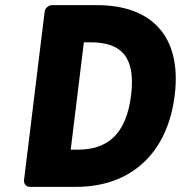

<svg xmlns="http://www.w3.org/2000/svg" viewBox="-20 -699 719 744"><path d="M73 0C72 11 80 25 95 25H276C483 25 629 -101 657 -330C685 -558 568 -679 356 -679H181C170 -679 155 -669 153 -654ZM254 -119 305 -535H331C450 -535 506 -479 488 -330C469 -179 398 -119 280 -119Z"/></svg>

Font: Falling Sky
Style: BlkObl
Weight: 900
Designer: Paul D. Hunt
Foundry: Adobe Systems Incorporated
Version: Version 1.02